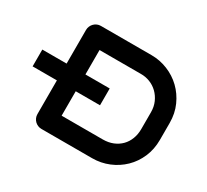

<svg xmlns="http://www.w3.org/2000/svg" viewBox="-139 -915 1217 1130"><g transform="rotate(30 469.0 -350.0)"><path d="M886.7 -293Q886.7 -229 863.5 -175.3Q840.3 -121.6 800.3 -82.8Q760.3 -43.9 707.3 -22Q654.3 0 594.7 0H250.5Q237.3 0 225.8 -4.9Q214.4 -9.8 205.6 -18.3Q196.8 -26.9 191.7 -38.6Q186.5 -50.3 186.5 -64V-293H21.5V-407.2H186.5V-636.2Q186.5 -649.4 191.7 -661.1Q196.8 -672.9 205.6 -681.6Q214.4 -690.4 225.8 -695.3Q237.3 -700.2 250.5 -700.2H594.7Q651.9 -700.2 704.8 -678.7Q757.8 -657.2 798.1 -618.4Q838.4 -579.6 862.5 -525.9Q886.7 -472.2 886.7 -407.2ZM314.5 -293V-127H593.8Q631.8 -127 662.4 -139.4Q692.9 -151.9 714.6 -173.8Q736.3 -195.8 748 -226.3Q759.8 -256.8 759.8 -293V-407.2Q759.8 -444.8 746.1 -475.6Q732.4 -506.3 709.7 -528.3Q687 -550.3 657.2 -562Q627.4 -573.7 594.7 -573.2H314.5V-407.2H479.5V-293Z"/></g></svg>

Font: Audiowide
Style: Regular
Weight: 400
Version: Version 1.003